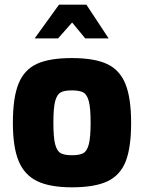

<svg xmlns="http://www.w3.org/2000/svg" viewBox="-20 -795 615 820"><path d="M35 -270Q35 -379 59.5 -438.5Q84 -498 138 -522.5Q192 -547 287 -547Q382 -547 436.5 -522Q491 -497 515.5 -437Q540 -377 540 -270Q540 -164 516.5 -105Q493 -46 438.5 -20.5Q384 5 287 5Q193 5 138.5 -21.5Q84 -48 59.5 -107.5Q35 -167 35 -270ZM367 -271Q367 -333 359.5 -362Q352 -391 336 -400Q320 -409 287 -409Q254 -409 238.5 -400Q223 -391 215.5 -362.5Q208 -334 208 -271Q208 -208 215.5 -179Q223 -150 239 -141Q255 -132 287 -132Q320 -132 336 -141Q352 -150 359.5 -179.5Q367 -209 367 -271ZM232 -775H349L444 -631H344L288 -699L228 -631H128Z"/></svg>

Font: Exo ExtraBold
Style: Regular
Weight: 800
Designer: Natanael Gama
Foundry: Natanael Gama
Version: Version 1.500